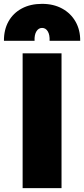

<svg xmlns="http://www.w3.org/2000/svg" viewBox="-41 -977 436 997"><path d="M76.5 0V-700H278.5V0ZM-20.5 -765Q-21 -822.5 3.2 -865.8Q27.5 -909 72.2 -933Q117 -957 177.5 -957Q237 -957 281.8 -932.5Q326.5 -908 351.2 -864.8Q376 -821.5 375.5 -765H216.5Q218 -796 207.2 -814Q196.5 -832 177.5 -832Q159 -832 148 -814Q137 -796 138.5 -765Z"/></svg>

Font: Geologica Roman Black
Style: Regular
Weight: 900
Designer: Sindre Bremnes, Frode Helland
Foundry: Monokrom Skriftforlag AS
Version: Version 1.010;gftools[0.9.28]